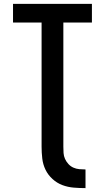

<svg xmlns="http://www.w3.org/2000/svg" viewBox="-20 -755 540 988"><path d="M420 213Q390 213 359.5 210.5Q329 208 301 197.5Q273 187 250 166Q227 145 214 118Q201 91 197.5 60.5Q194 30 194 0V-639H47V-735H453V-639H306V0Q306 16 307 32Q308 48 314.5 62.5Q321 77 332 89Q343 101 357.5 107.5Q372 114 388 115.5Q404 117 420 117Z"/></svg>

Font: Iosevka SS08 Regular
Style: Bold
Weight: 700
Monospace: yes
Designer: Belleve Invis
Foundry: Belleve Invis
Version: Version 16.3.4; ttfautohint (v1.8.4)